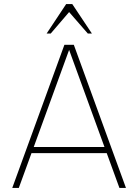

<svg xmlns="http://www.w3.org/2000/svg" viewBox="-20 -919 676 939"><path d="M295 -700H341L596 0H564L502 -170H134L72 0H40ZM145 -200H491L318 -675ZM333.5 -899 429.5 -755H409.5L318 -860L228 -755H208L303.5 -899Z"/></svg>

Font: Urbanist Thin
Style: Regular
Weight: 100
Designer: Corey Hu
Foundry: Corey Hu
Version: Version 1.330; ttfautohint (v1.8.4.7-5d5b)